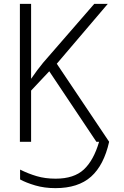

<svg xmlns="http://www.w3.org/2000/svg" viewBox="-20 -734 640 994"><path d="M545 0Q518 121 451.5 180.5Q385 240 267 240Q210 240 162.5 226Q115 212 84 195V144Q126 165 170 178Q214 191 268 191Q363 191 414 143.5Q465 96 493 0H479L235 -365L141 -265V0H83V-714H141V-326Q174 -374 203 -409L468 -714H538L274 -404Z"/></svg>

Font: Noto Sans Mono UI Light
Style: Regular
Weight: 300
Monospace: yes
Designer: Monotype Design team
Foundry: Monotype Imaging Inc.
Version: Version 1.000